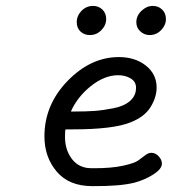

<svg xmlns="http://www.w3.org/2000/svg" viewBox="-20 -631 587 656"><path d="M131.8 -165Q131.8 -272.9 210.9 -354.5Q290 -436 386.2 -436Q441.4 -436 478.3 -407Q515.1 -377.9 515.1 -332Q515.1 -298.8 494.6 -265.4Q474.1 -231.9 425.8 -212.9Q366.7 -189 229 -189H204.1Q202.1 -187 202.1 -163.1Q202.1 -122.1 222.7 -92Q243.2 -62 278.8 -57.1Q286.6 -56.2 301.8 -56.2Q360.8 -56.2 399.9 -64.7Q439 -73.2 451.9 -82.5Q464.8 -91.8 475.8 -100.3Q486.8 -108.9 497.1 -108.9Q511.2 -108.9 522.2 -96.9Q533.2 -85 533.2 -71.8Q533.2 -53.7 503.7 -34.9Q474.1 -16.1 439 -6.8Q390.1 5.4 299.8 4.9H294.9Q215.8 4.9 173.8 -44.7Q131.8 -94.2 131.8 -165ZM222.2 -250H236.8Q274.9 -250 302.5 -252Q330.1 -253.9 366.9 -261Q403.8 -268.1 424.3 -286.1Q444.8 -304.2 444.8 -331.1Q444.8 -352.1 426.5 -363Q408.2 -374 383.8 -374Q336.9 -374 290.5 -336.9Q244.1 -299.8 222.2 -250ZM242.2 -555.2Q242.2 -577.1 258.5 -594Q274.9 -610.8 297.9 -610.8Q316.9 -610.8 329.8 -598.4Q342.8 -585.9 342.8 -565.9Q342.8 -544.9 326.4 -528.1Q310.1 -511.2 287.1 -511.2Q268.1 -511.2 255.1 -523.2Q242.2 -535.2 242.2 -555.2ZM445.8 -555.2Q445.8 -577.1 463.4 -594Q481 -610.8 502 -610.8Q521 -610.8 533.9 -598.4Q546.9 -585.9 546.9 -565.9Q546.9 -544.9 530.5 -528.1Q514.2 -511.2 491.2 -511.2Q473.1 -511.2 459.5 -523.7Q445.8 -536.1 445.8 -555.2Z"/></svg>

Font: CMU Typewriter Text Variable Width
Style: Italic
Weight: 500
Italic angle: -14.04°
Version: Version 0.7.0